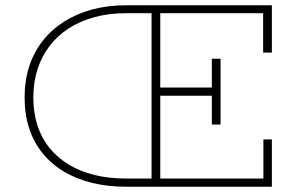

<svg xmlns="http://www.w3.org/2000/svg" viewBox="-20 -706 1134 726"><path d="M455 0Q387 0 328 -14.5Q269 -29 222 -57Q175 -85 141.5 -126Q108 -167 90.5 -220Q73 -273 73 -337Q73 -401 90.5 -455Q108 -509 141.5 -551.5Q175 -594 222 -624Q269 -654 328 -670Q387 -686 455 -686H1008V-507H975V-656H455Q391 -656 336.5 -641Q282 -626 239.5 -598.5Q197 -571 167 -531.5Q137 -492 121.5 -443Q106 -394 106 -337Q106 -280 121.5 -232Q137 -184 167 -147Q197 -110 239.5 -84Q282 -58 336.5 -44.5Q391 -31 455 -31H976V-179H1008V0ZM553 -18V-669H586V-18ZM582 -344V-375H798V-344ZM781 -235V-484H814V-235Z"/></svg>

Font: BioRhyme ExtraBold ExtraLight
Style: Regular
Weight: 250
Version: Version 1.600;gftools[0.9.33]